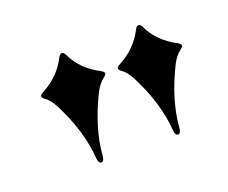

<svg xmlns="http://www.w3.org/2000/svg" viewBox="-59 -794 523 441"><g transform="rotate(-20 202.5 -573.5)"><path d="M45.4 -439.9ZM240.2 -637.2Q282.2 -659.2 302.7 -699.7Q306.2 -707 311 -707Q315.9 -707 319.3 -699.7Q337.9 -660.2 381.8 -637.2Q389.2 -633.3 389.2 -629.6Q389.2 -626 383.3 -621.6Q370.1 -611.8 360.8 -593.3Q323.7 -518.6 318.8 -452.6Q317.9 -439.9 311 -439.9Q304.2 -439.9 303.2 -452.6Q298.3 -520.5 261.2 -593.3Q251 -613.8 238.8 -621.6Q232.9 -626 232.9 -629.6Q232.9 -633.3 240.2 -637.2ZM52.7 -637.2Q94.7 -659.2 115.2 -699.7Q118.7 -707 123.5 -707Q128.4 -707 131.8 -699.7Q150.4 -660.2 194.3 -637.2Q201.7 -633.3 201.7 -629.6Q201.7 -626 195.8 -621.6Q182.6 -611.8 173.3 -593.3Q136.2 -518.6 131.3 -452.6Q130.4 -439.9 123.5 -439.9Q116.7 -439.9 115.7 -452.6Q110.8 -520.5 73.7 -593.3Q63.5 -613.8 51.3 -621.6Q45.4 -626 45.4 -629.6Q45.4 -633.3 52.7 -637.2Z"/></g></svg>

Font: UnifrakturMaguntia16
Style: Book
Weight: 400
Designer: j. 'mach' wust, Gerrit Ansmann, Georg Duffner, based on a font by Peter Wiegel, original typeface by Carl Albert Fahrenw
Version: Version 2017-03-19